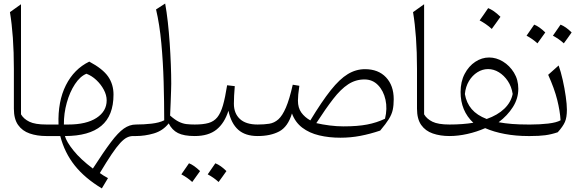

<svg xmlns="http://www.w3.org/2000/svg" viewBox="-20 -756 3243 1067"><path d="M96.7 -732.4V-120.6Q111.3 -95.2 143.1 -79.6Q174.8 -64 237.8 -64H238.3V0H237.8Q186 0 145 -14.2Q104 -28.3 80.6 -61.5Q57.1 -94.7 57.1 -151.9V-372.1Q57.1 -466.8 51.5 -545.7Q45.9 -624.5 35.2 -688.5Z M476.1 -413.6Q551.3 -373.5 581.1 -330.3Q610.8 -287.1 610.8 -230.5Q610.8 -113.3 543 -56.6Q475.1 0 340.8 0Q349.1 31.7 388.7 80.8Q428.2 129.9 496.1 180.7Q556.2 87.4 596.2 34.2Q636.2 -19 668.2 -41.5Q700.2 -64 735.4 -64H735.8V0H720.2Q702.1 0 685.3 8.3Q668.5 16.6 647.9 38.8Q627.4 61 600.3 101.3Q573.2 141.6 534.7 205.6Q543 211.9 555.2 219.5Q567.4 227.1 580.1 233.9L545.9 291Q451.7 234.4 395.3 163.6Q338.9 92.8 314.9 0H238.3Q223.6 0 223.6 -30.8V-33.2Q223.6 -64 238.3 -64H305.2Q300.8 -192.4 346.2 -282.5Q391.6 -372.6 476.1 -413.6ZM460.4 -346.2Q425.3 -332 396.5 -288.3Q367.7 -244.6 351.1 -185.1Q334.5 -125.5 335 -64H359.4Q460 -64 516.4 -100.8Q572.8 -137.7 572.8 -198.2Q572.8 -227.5 556.9 -257.3Q541 -287.1 515.6 -311Q490.2 -335 460.4 -346.2Z M897.9 -736.3Q906.2 -690.4 912.6 -633.5Q918.9 -576.7 923.1 -516.1Q927.2 -455.6 929.4 -397.5Q931.6 -339.4 931.6 -291Q931.6 -279.8 930.7 -252Q929.7 -224.1 928.5 -187.7Q927.2 -151.4 925.3 -113.8Q952.6 -89.8 974.1 -79.3Q995.6 -68.8 1016.4 -66.4Q1037.1 -64 1062 -64H1062.5V0H1062Q1002 0 969 -16.6Q936 -33.2 917.5 -70.3Q885.3 -29.3 835.2 -14.6Q785.2 0 735.8 0Q721.2 0 721.2 -30.8V-33.2Q721.2 -64 735.8 -64Q779.3 -64 822 -68.8Q864.7 -73.7 892.6 -87.4Q892.6 -189.5 889.4 -300.5Q886.2 -411.6 876.5 -516.4Q866.7 -621.1 847.2 -703.6Z M1048.3 255.4Q1022.5 231.4 987.8 212.9Q1010.3 181.6 1030.3 151.4Q1057.6 161.6 1091.8 194.8Q1073.2 221.7 1048.3 255.4ZM1134.3 212.9Q1154.3 184.6 1176.8 151.4Q1206.5 163.1 1238.3 194.8Q1227.5 210 1216.8 225.1Q1206.1 240.2 1194.8 255.4Q1168.9 231.4 1134.3 212.9ZM1062.5 0Q1047.9 0 1047.9 -30.8V-33.2Q1047.9 -64 1062.5 -64Q1108.9 -64 1138.9 -72.5Q1168.9 -81.1 1187.7 -104.2Q1206.5 -127.4 1219 -170.4Q1231.4 -213.4 1242.2 -282.2L1284.7 -277.3Q1282.2 -248.5 1281 -223.9Q1279.8 -199.2 1279.8 -179.7Q1279.8 -126 1313 -95Q1346.2 -64 1411.6 -64H1412.1V0H1411.6Q1343.3 0 1304 -34.9Q1264.6 -69.8 1249.5 -140.6Q1227.5 -71.3 1182.9 -35.6Q1138.2 0 1062.5 0Z M2008.3 -371.6Q2082.5 -371.6 2125.2 -326.2Q2168 -280.8 2168 -204.6Q2168 -170.9 2162.6 -145.8Q2157.2 -120.6 2141.1 -94.5Q2125 -68.4 2092.8 -30.3Q2036.1 -11.2 1982.4 -1Q1928.7 9.3 1871.6 9.3Q1808.1 9.3 1753.7 -3.7Q1699.2 -16.6 1659.9 -46.4Q1620.6 -76.2 1602.5 -125.5Q1580.1 -51.3 1531.7 -25.6Q1483.4 0 1412.1 0Q1397.5 0 1397.5 -30.8V-33.2Q1397.5 -64 1412.1 -64Q1448.2 -64 1476.3 -68.4Q1504.4 -72.8 1526.9 -92.8Q1549.3 -112.8 1568.8 -158Q1588.4 -203.1 1606.9 -285.2L1643.6 -279.3Q1639.2 -251 1637.5 -231.2Q1635.7 -211.4 1635.7 -196.8Q1635.7 -156.7 1654.5 -130.6Q1673.3 -104.5 1704.6 -86.9Q1768.6 -192.4 1818.1 -254.6Q1867.7 -316.9 1912.8 -344.2Q1958 -371.6 2008.3 -371.6ZM2005.4 -314.5Q1956.1 -314.5 1914.8 -287.4Q1873.5 -260.3 1831.8 -206.3Q1790 -152.3 1737.8 -71.8Q1771 -64 1811.5 -58.8Q1852.1 -53.7 1888.7 -53.7Q1967.3 -53.7 2020.5 -64Q2073.7 -74.2 2119.6 -96.2Q2133.3 -151.9 2122.3 -201.7Q2111.3 -251.5 2080.8 -283Q2050.3 -314.5 2005.4 -314.5Z M2336.9 -732.4V-120.6Q2351.6 -95.2 2383.3 -79.6Q2415 -64 2478 -64H2478.5V0H2478Q2426.3 0 2385.3 -14.2Q2344.2 -28.3 2320.8 -61.5Q2297.4 -94.7 2297.4 -151.9V-372.1Q2297.4 -466.8 2291.7 -545.7Q2286.1 -624.5 2275.4 -688.5Z M2698.2 -436.5Q2737.8 -436.5 2774.9 -414.1Q2812 -391.6 2836.2 -352.3Q2860.4 -313 2860.4 -262.7Q2860.4 -208.5 2830.3 -161.1Q2800.3 -113.8 2751 -76.7Q2785.6 -70.3 2825.7 -67.1Q2865.7 -64 2914.6 -64H2915V0H2914.6Q2846.7 0 2785.4 -11.5Q2724.1 -22.9 2676.3 -43.9Q2628.4 -22.9 2576.9 -11.5Q2525.4 0 2478.5 0Q2463.9 0 2463.9 -30.8V-33.2Q2463.9 -64 2478.5 -64Q2551.3 -64 2610.4 -73.7Q2539.6 -140.1 2539.6 -244.6Q2539.6 -302.2 2562.3 -345.5Q2585 -388.7 2621.3 -412.6Q2657.7 -436.5 2698.2 -436.5ZM2692.4 -372.1Q2661.1 -372.1 2633.1 -354.5Q2605 -336.9 2586.2 -305.7Q2567.4 -274.4 2563.5 -233.4Q2571.8 -184.1 2601.3 -149.7Q2630.9 -115.2 2684.6 -94.7Q2745.6 -116.2 2782.7 -151.9Q2819.8 -187.5 2829.1 -233.9Q2822.8 -274.9 2802 -305.9Q2781.2 -336.9 2752.4 -354.5Q2723.6 -372.1 2692.4 -372.1ZM2692.9 -710.9Q2707.5 -705.1 2724.4 -693.6Q2741.2 -682.1 2761.2 -662.6Q2749.5 -646 2737.5 -629.2Q2725.6 -612.3 2712.9 -595.2Q2697.8 -609.4 2680.4 -621.3Q2663.1 -633.3 2645.5 -642.6Q2657.7 -659.7 2669.2 -676.3Q2680.7 -692.9 2692.9 -710.9Z M2966.8 -515.1Q2940.9 -539.1 2906.2 -557.6Q2928.7 -588.9 2948.7 -619.1Q2976.1 -608.9 3010.3 -575.7Q2991.7 -548.8 2966.8 -515.1ZM3052.7 -557.6Q3072.8 -585.9 3095.2 -619.1Q3125 -607.4 3156.7 -575.7Q3146 -560.5 3135.3 -545.4Q3124.5 -530.3 3113.3 -515.1Q3087.4 -539.1 3052.7 -557.6ZM2915 0Q2900.4 0 2900.4 -30.8V-33.2Q2900.4 -64 2915 -64H2929.2Q2980 -64 3026.1 -69.3Q3072.3 -74.7 3095.2 -87.4Q3092.3 -138.2 3076.7 -200.9Q3061 -263.7 3026.4 -340.3L3084.5 -392.1Q3096.7 -358.4 3107.2 -311.8Q3117.7 -265.1 3124 -220.2Q3130.4 -175.3 3130.4 -146.5Q3130.4 -103.5 3119.6 -78.6Q3108.9 -53.7 3079.6 -21Q3043.5 -8.8 3009.5 -4.4Q2975.6 0 2926.8 0Z"/></svg>

Font: Pinar DS1-Light
Style: Regular
Weight: 300
Designer: Amin Abedi
Version: Version 2.000